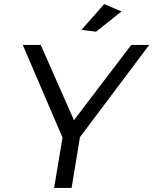

<svg xmlns="http://www.w3.org/2000/svg" viewBox="-20 -920 750 940"><path d="M245 0 286 -246.5 91.5 -700H179.5L342 -331.5L622.5 -700H710.5L371.5 -248.5L330.5 0ZM378.5 -773.5 490 -900 575 -864 450.5 -765Z"/></svg>

Font: Argentum Sans Light
Style: Italic
Weight: 300
Italic angle: -11.3°
Designer: Julieta Ulanovsky (font), Owen Earl (portions from Jones font), Cristiano Sobral (main changes and remaster)
Foundry: Julieta Ulanovsky (font), Owen Earl (portions from Jones font), Cristiano Sobral (main changes and remaster)
Version: Version 3.127